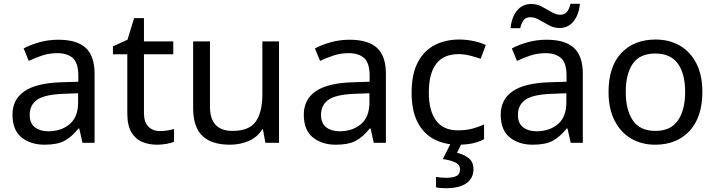

<svg xmlns="http://www.w3.org/2000/svg" viewBox="-20 -755 3787 1015"><path d="M288 -545Q386 -545 433 -502Q480 -459 480 -365V0H416L399 -76H395Q360 -32 321.5 -11Q283 10 215 10Q142 10 94 -28.5Q46 -67 46 -149Q46 -229 109 -272.5Q172 -316 303 -320L394 -323V-355Q394 -422 365 -448Q336 -474 283 -474Q241 -474 203 -461.5Q165 -449 132 -433L105 -499Q140 -518 188 -531.5Q236 -545 288 -545ZM314 -259Q214 -255 175.5 -227Q137 -199 137 -148Q137 -103 164.5 -82Q192 -61 235 -61Q303 -61 348 -98.5Q393 -136 393 -214V-262Z M825 -62Q845 -62 866 -65.5Q887 -69 900 -73V-6Q886 1 860 5.5Q834 10 810 10Q768 10 732.5 -4.5Q697 -19 675 -55Q653 -91 653 -156V-468H577V-510L654 -545L689 -659H741V-536H896V-468H741V-158Q741 -109 764.5 -85.5Q788 -62 825 -62Z M1455 -536V0H1383L1370 -71H1366Q1340 -29 1294 -9.5Q1248 10 1196 10Q1099 10 1050 -36.5Q1001 -83 1001 -185V-536H1090V-191Q1090 -63 1209 -63Q1298 -63 1332.5 -113Q1367 -163 1367 -257V-536Z M1828 -545Q1926 -545 1973 -502Q2020 -459 2020 -365V0H1956L1939 -76H1935Q1900 -32 1861.5 -11Q1823 10 1755 10Q1682 10 1634 -28.5Q1586 -67 1586 -149Q1586 -229 1649 -272.5Q1712 -316 1843 -320L1934 -323V-355Q1934 -422 1905 -448Q1876 -474 1823 -474Q1781 -474 1743 -461.5Q1705 -449 1672 -433L1645 -499Q1680 -518 1728 -531.5Q1776 -545 1828 -545ZM1854 -259Q1754 -255 1715.5 -227Q1677 -199 1677 -148Q1677 -103 1704.5 -82Q1732 -61 1775 -61Q1843 -61 1888 -98.5Q1933 -136 1933 -214V-262Z M2401 10Q2330 10 2274.5 -19Q2219 -48 2187.5 -109Q2156 -170 2156 -265Q2156 -364 2189 -426Q2222 -488 2278.5 -517Q2335 -546 2407 -546Q2448 -546 2486 -537.5Q2524 -529 2548 -517L2521 -444Q2497 -453 2465 -461Q2433 -469 2405 -469Q2247 -469 2247 -266Q2247 -169 2285.5 -117.5Q2324 -66 2400 -66Q2444 -66 2477.5 -75Q2511 -84 2539 -97V-19Q2512 -5 2479.5 2.5Q2447 10 2401 10ZM2483 139Q2483 187 2446 213.5Q2409 240 2335 240Q2303 240 2285 235V180Q2294 182 2309 183.5Q2324 185 2338 185Q2374 185 2393 175.5Q2412 166 2412 141Q2412 115 2385.5 103Q2359 91 2321 86L2364 0H2422L2396 53Q2432 61 2457.5 81Q2483 101 2483 139Z M2869 -545Q2967 -545 3014 -502Q3061 -459 3061 -365V0H2997L2980 -76H2976Q2941 -32 2902.5 -11Q2864 10 2796 10Q2723 10 2675 -28.5Q2627 -67 2627 -149Q2627 -229 2690 -272.5Q2753 -316 2884 -320L2975 -323V-355Q2975 -422 2946 -448Q2917 -474 2864 -474Q2822 -474 2784 -461.5Q2746 -449 2713 -433L2686 -499Q2721 -518 2769 -531.5Q2817 -545 2869 -545ZM2895 -259Q2795 -255 2756.5 -227Q2718 -199 2718 -148Q2718 -103 2745.5 -82Q2773 -61 2816 -61Q2884 -61 2929 -98.5Q2974 -136 2974 -214V-262ZM2679 -606Q2685 -665 2713.5 -699.5Q2742 -734 2789 -734Q2819 -734 2845.5 -719.5Q2872 -705 2896 -691Q2920 -677 2941 -677Q2964 -677 2976.5 -691.5Q2989 -706 2996 -735H3046Q3040 -677 3012 -642Q2984 -607 2937 -607Q2909 -607 2882.5 -621Q2856 -635 2831.5 -649.5Q2807 -664 2785 -664Q2761 -664 2749 -649.5Q2737 -635 2730 -606Z M3693 -269Q3693 -136 3625.5 -63Q3558 10 3443 10Q3372 10 3316.5 -22.5Q3261 -55 3229 -117.5Q3197 -180 3197 -269Q3197 -402 3264 -474Q3331 -546 3446 -546Q3519 -546 3574.5 -513.5Q3630 -481 3661.5 -419.5Q3693 -358 3693 -269ZM3288 -269Q3288 -174 3325.5 -118.5Q3363 -63 3445 -63Q3526 -63 3564 -118.5Q3602 -174 3602 -269Q3602 -364 3564 -418Q3526 -472 3444 -472Q3362 -472 3325 -418Q3288 -364 3288 -269Z"/></svg>

Font: Noto Sans Samaritan
Style: Regular
Weight: 400
Designer: Monotype Design Team
Foundry: Monotype Imaging Inc.
Version: Version 2.001; ttfautohint (v1.8.4.7-5d5b)